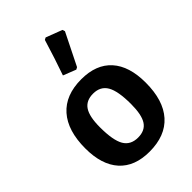

<svg xmlns="http://www.w3.org/2000/svg" viewBox="-222 -832 933 933"><g transform="rotate(-45 245.0 -365.0)"><path d="M262 -734 273 -740 357 -708 361 -695Q332 -636 279 -530L268 -524L202 -550Q232 -635 262 -734ZM252 -474Q354 -474 408 -414Q462 -354 462 -241Q462 -119 404.5 -54.5Q347 10 238 10Q136 10 82 -50Q28 -110 28 -222Q28 -344 85.5 -409Q143 -474 252 -474ZM243 -384Q195 -384 173 -351Q151 -318 151 -245Q151 -155 173.5 -116.5Q196 -78 247 -78Q295 -78 316.5 -111Q338 -144 338 -218Q338 -307 315.5 -345.5Q293 -384 243 -384Z"/></g></svg>

Font: Alegreya Sans
Style: Bold
Weight: 700
Designer: Juan Pablo del Peral
Foundry: Huerta Tipografica
Version: Version 2.007